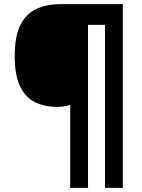

<svg xmlns="http://www.w3.org/2000/svg" viewBox="-20 -780 686 927"><path d="M573 127H487V-660H405V127H319V-273Q304 -269 290 -266.5Q276 -264 256 -264Q194 -264 148 -287Q102 -310 76.5 -364Q51 -418 51 -509Q51 -605 78.5 -659.5Q106 -714 156 -737Q206 -760 271 -760H573Z"/></svg>

Font: Noto Sans Thai Looped ExtraBold
Style: Regular
Weight: 800
Designer: Sasikarn Vongin, Ben Mitchell
Foundry: The Fontpad Ltd
Version: Version 1.001; ttfautohint (v1.8.4.7-5d5b)